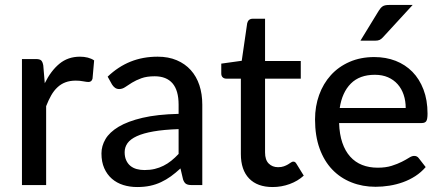

<svg xmlns="http://www.w3.org/2000/svg" viewBox="-20 -746 1780 774"><path d="M160.5 -410.5Q185 -460.5 219.5 -489Q254 -517.5 302.5 -517.5Q319 -517.5 333.8 -513.8Q348.5 -510 359.5 -502.5L353 -429Q349.5 -415.5 336.5 -415.5Q329.5 -415.5 315.5 -418.2Q301.5 -421 285.5 -421Q262 -421 244 -414.2Q226 -407.5 211.8 -394.2Q197.5 -381 186.5 -361.8Q175.5 -342.5 166 -318V0H68.5V-508H124.5Q140.5 -508 146.2 -502.2Q152 -496.5 154.5 -482Z M700 -225.5Q640.5 -223.5 599 -216.2Q557.5 -209 531.5 -197Q505.5 -185 494 -168.8Q482.5 -152.5 482.5 -132.5Q482.5 -113.5 488.8 -99.8Q495 -86 505.8 -77.2Q516.5 -68.5 531 -64.5Q545.5 -60.5 562.5 -60.5Q585 -60.5 603.8 -65Q622.5 -69.5 639 -77.8Q655.5 -86 670.5 -98Q685.5 -110 700 -125.5ZM414 -437Q456.5 -477.5 506.2 -497.5Q556 -517.5 615.5 -517.5Q659 -517.5 692.5 -503.2Q726 -489 749 -463.5Q772 -438 783.8 -402.5Q795.5 -367 795.5 -324V0H752Q737.5 0 730 -4.8Q722.5 -9.5 718 -22.5L707.5 -67Q688 -49 669 -35.2Q650 -21.5 629.2 -11.8Q608.5 -2 585 3Q561.5 8 533 8Q503 8 476.8 -0.2Q450.5 -8.5 431 -25.5Q411.5 -42.5 400.2 -68Q389 -93.5 389 -127.5Q389 -157.5 405.2 -185.2Q421.5 -213 458.2 -235Q495 -257 554.2 -271Q613.5 -285 700 -287V-324Q700 -381.5 675.5 -410Q651 -438.5 603.5 -438.5Q571.5 -438.5 549.8 -430.5Q528 -422.5 512.2 -412.8Q496.5 -403 484.8 -395Q473 -387 460.5 -387Q450.5 -387 443.2 -392.5Q436 -398 431.5 -405.5Z M1079 8Q1017.5 8 984.2 -26.5Q951 -61 951 -125V-429H892Q883.5 -429 877.8 -434.2Q872 -439.5 872 -450V-489.5L954.5 -501L976.5 -652.5Q978.5 -661 984.2 -665.8Q990 -670.5 999 -670.5H1048.5V-500H1192.5V-429H1048.5V-131.5Q1048.5 -101.5 1063.2 -86.8Q1078 -72 1101 -72Q1114.5 -72 1124.2 -75.5Q1134 -79 1141 -83.2Q1148 -87.5 1153 -91Q1158 -94.5 1162 -94.5Q1167 -94.5 1169.8 -92.2Q1172.5 -90 1175.5 -85L1204.5 -38Q1180.5 -16 1147.5 -4Q1114.5 8 1079 8Z M1615.5 -310.5Q1615.5 -339.5 1607.2 -364Q1599 -388.5 1583 -406.5Q1567 -424.5 1544 -434.5Q1521 -444.5 1491 -444.5Q1429.5 -444.5 1394.2 -409Q1359 -373.5 1349.5 -310.5ZM1696 -72.5Q1678 -51.5 1654.5 -36.2Q1631 -21 1604.5 -11.5Q1578 -2 1549.8 2.5Q1521.5 7 1494 7Q1441.5 7 1396.8 -10.8Q1352 -28.5 1319.2 -62.8Q1286.5 -97 1268.2 -147.8Q1250 -198.5 1250 -264.5Q1250 -317.5 1266.5 -363.2Q1283 -409 1313.8 -443Q1344.5 -477 1389 -496.5Q1433.5 -516 1489 -516Q1535.5 -516 1574.8 -500.8Q1614 -485.5 1642.5 -456.5Q1671 -427.5 1687.2 -385Q1703.5 -342.5 1703.5 -288Q1703.5 -265.5 1698.5 -257.8Q1693.5 -250 1680 -250H1347Q1348.5 -204.5 1360 -170.8Q1371.5 -137 1391.8 -114.5Q1412 -92 1440 -81Q1468 -70 1502.5 -70Q1535 -70 1558.8 -77.5Q1582.5 -85 1599.8 -93.8Q1617 -102.5 1628.8 -110Q1640.5 -117.5 1649.5 -117.5Q1661.5 -117.5 1668 -108.5ZM1643.5 -726 1525 -597Q1517.5 -588.5 1510.5 -585.2Q1503.5 -582 1492 -582H1433L1507 -703Q1514 -714.5 1522.2 -720.2Q1530.5 -726 1548 -726Z"/></svg>

Font: TypoPRO Lato
Style: Regular
Weight: 500
Designer: Lukasz Dziedzic with Adam Twardoch and Botio Nikoltchev
Foundry: tyPoland Lukasz Dziedzic
Version: Version 2.010; 2014-09-01; http://www.latofonts.com/